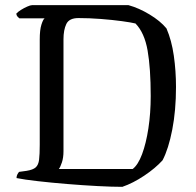

<svg xmlns="http://www.w3.org/2000/svg" viewBox="-20 -724 759 744"><path d="M454 0Q415 0 358 -3Q301 -6 240 -11Q179 -16 126.5 -22Q74 -28 44 -34Q44 -42 47.5 -48.5Q51 -55 54 -58L83 -62Q108 -66 118.5 -75.5Q129 -85 131.5 -105.5Q134 -126 134 -163V-571Q134 -608 140.5 -628.5Q147 -649 153 -653H55Q52 -655 48 -659.5Q44 -664 43 -671Q49 -678 61 -685.5Q73 -693 85.5 -698.5Q98 -704 104 -704H478Q518 -693 559.5 -668Q601 -643 625 -614Q645 -568 653.5 -508.5Q662 -449 662 -387Q662 -296 647.5 -221.5Q633 -147 610 -103Q582 -72 538.5 -43Q495 -14 454 0ZM208 -69H494Q515 -85 530.5 -126.5Q546 -168 555 -226.5Q564 -285 564 -352Q564 -459 552 -528Q540 -597 505 -633Q489 -637 452.5 -642Q416 -647 371 -650.5Q326 -654 284 -654Q248 -654 237 -631Q226 -608 226 -572V-138Q226 -113 220 -95Q214 -77 208 -69Z"/></svg>

Font: Texturina 72pt Medium
Style: Regular
Weight: 500
Designer: Guillermo Torres Carreño
Foundry: Omnibus-Type
Version: Version 1.002; ttfautohint (v1.8.3)